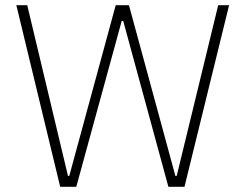

<svg xmlns="http://www.w3.org/2000/svg" viewBox="-20 -720 946 740"><path d="M212 0H274L449 -639H455L629 0H691L863 -700H821L661 -42H656L477 -700H426L247 -42H242L85 -700H43Z"/></svg>

Font: Fixel Text ExtraLight
Style: Regular
Weight: 200
Width: 4
Designer: AlfaBravo + MacPaw
Foundry: Kyrylo Tkachov, Marchela Mozhyna, Serhii Makarenko, Maria Weinstein, Zakhar Kryvoshyya
Version: Version 1.211